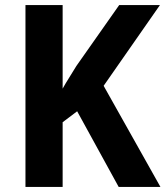

<svg xmlns="http://www.w3.org/2000/svg" viewBox="-20 -734 650 754"><path d="M610 0H446L283 -297L226 -254V0H80V-714H226V-386Q237 -406 251 -428Q265 -450 280 -475L448 -714H608L387 -397Z"/></svg>

Font: Noto Sans Arabic SemCond
Style: Bold
Weight: 700
Width: 4
Designer: Monotype Design Team, Nadine Chahine, Nizar Qandah and Khaled Hosny
Foundry: Monotype Imaging Inc.
Version: Version 2.012; ttfautohint (v1.8.4.7-5d5b)